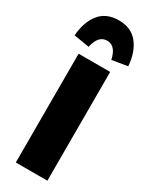

<svg xmlns="http://www.w3.org/2000/svg" viewBox="-282 -1016 836 1064"><g transform="rotate(30 135.5 -484.0)"><path d="M236 -696V0H34V-696ZM307 -773 208 -757Q191 -838 136 -838Q80 -838 63 -757L-36 -773Q-30 -860 12.5 -914Q55 -968 136 -968Q216 -968 258.5 -914Q301 -860 307 -773Z"/></g></svg>

Font: Fira Sans Condensed Black
Style: Regular
Weight: 900
Width: 3
Designer: Carrois Corporate & Edenspiekermann AG
Foundry: Carrois Corporate GbR & Edenspiekermann AG
Version: Version 4.203